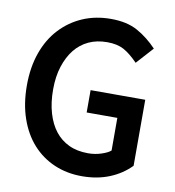

<svg xmlns="http://www.w3.org/2000/svg" viewBox="-80 -760 778 855"><g transform="rotate(10 308.5 -333.0)"><path d="M35.6 -333Q35.6 -415 59.1 -481Q82.5 -546.9 125.5 -593Q168.5 -639.2 226.3 -664.1Q284.2 -689 353.5 -689Q426.3 -689 474.6 -662.1Q522.9 -635.3 564 -591.8L495.1 -515.6Q460 -551.8 430.2 -567.9Q400.4 -584 355 -584Q308.1 -584 271.5 -566.9Q234.9 -549.8 209.2 -517.8Q183.6 -485.8 168.7 -439.7Q153.8 -393.6 153.8 -335Q153.8 -275.4 167.7 -228.3Q181.6 -181.2 206.8 -149.2Q231.9 -117.2 269 -99.6Q306.2 -82 356 -82Q387.7 -82 416.5 -91.6Q445.3 -101.1 457.5 -112.3V-259.8H318.8V-360.8H565.9V-62.5Q526.9 -22 471.2 0.7Q415.5 23.4 346.7 23.4Q278.3 23.4 221.2 -1.2Q164.1 -25.9 122.8 -71.8Q81.5 -117.7 58.6 -183.8Q35.6 -250 35.6 -333Z"/></g></svg>

Font: Pyidaungsu Book
Style: Bold
Weight: 700
Designer: Sun Tun
Foundry: MCF
Version: Version 1.008;February 27, 2020;FontCreator 11.0.0.2408 32-b